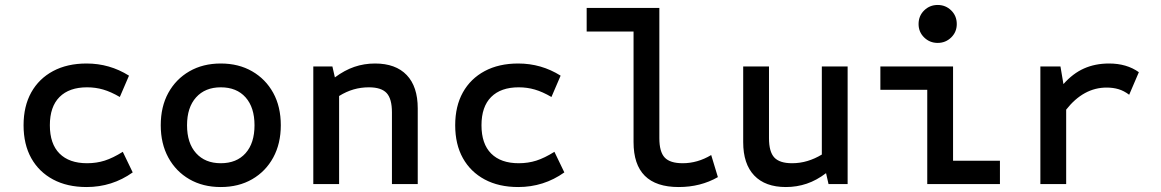

<svg xmlns="http://www.w3.org/2000/svg" viewBox="-20 -742 4680 774"><path d="M329 12Q251 12 194 -18.5Q137 -49 106 -104.5Q75 -160 75 -237Q75 -314 106 -369.5Q137 -425 194 -455.5Q251 -486 329 -486Q422 -486 500 -437L463 -351Q427 -372 396 -381Q365 -390 331 -390Q259 -390 220 -351Q181 -312 181 -237Q181 -162 220 -123Q259 -84 331 -84Q369 -84 402 -94.5Q435 -105 475 -130L515 -47Q432 12 329 12Z M870 12Q798 12 743.5 -19.5Q689 -51 658.5 -107Q628 -163 628 -237Q628 -312 658.5 -367.5Q689 -423 743.5 -454.5Q798 -486 870 -486Q942 -486 996.5 -454.5Q1051 -423 1081.5 -367.5Q1112 -312 1112 -237Q1112 -163 1081.5 -107Q1051 -51 996.5 -19.5Q942 12 870 12ZM870 -84Q934 -84 970 -124.5Q1006 -165 1006 -237Q1006 -309 970 -349.5Q934 -390 870 -390Q807 -390 770.5 -349.5Q734 -309 734 -237Q734 -165 770.5 -124.5Q807 -84 870 -84Z M1243 0V-474H1320L1330 -430Q1369 -459 1408.5 -472.5Q1448 -486 1492 -486Q1575 -486 1619.5 -439.5Q1664 -393 1664 -305V0H1560V-289Q1560 -344 1538.5 -367Q1517 -390 1467 -390Q1435 -390 1405.5 -381.5Q1376 -373 1347 -355V0Z M2069 12Q1991 12 1934 -18.5Q1877 -49 1846 -104.5Q1815 -160 1815 -237Q1815 -314 1846 -369.5Q1877 -425 1934 -455.5Q1991 -486 2069 -486Q2162 -486 2240 -437L2203 -351Q2167 -372 2136 -381Q2105 -390 2071 -390Q1999 -390 1960 -351Q1921 -312 1921 -237Q1921 -162 1960 -123Q1999 -84 2071 -84Q2109 -84 2142 -94.5Q2175 -105 2215 -130L2255 -47Q2172 12 2069 12Z M2716 12Q2534 12 2534 -169V-615H2345V-710H2638V-185Q2638 -130 2659.5 -107Q2681 -84 2732 -84Q2792 -84 2847 -117L2874 -28Q2804 12 2716 12Z M3148 12Q3065 12 3020.5 -34.5Q2976 -81 2976 -169V-474H3080V-185Q3080 -130 3101.5 -107Q3123 -84 3173 -84Q3205 -84 3235 -93Q3265 -102 3293 -119V-474H3397V0H3320L3310 -44Q3272 -15 3232 -1.5Q3192 12 3148 12Z M3718 0V-380H3529V-474H3822V-94H4011V0ZM3760 -569Q3728 -569 3705.5 -591Q3683 -613 3683 -645Q3683 -678 3705.5 -700Q3728 -722 3760 -722Q3792 -722 3814.5 -700Q3837 -678 3837 -645Q3837 -613 3814.5 -591Q3792 -569 3760 -569Z M4174 0V-474H4255L4267 -403Q4305 -446 4350 -466Q4395 -486 4451 -486Q4522 -486 4571 -451L4532 -360Q4511 -376 4489 -382.5Q4467 -389 4441 -389Q4348 -389 4278 -300V0Z"/></svg>

Font: Sometype Mono SemiBold
Style: Regular
Weight: 600
Designer: Ryoichi Tsunekawa
Foundry: Dharma Type
Version: Version 1.001